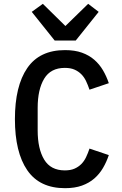

<svg xmlns="http://www.w3.org/2000/svg" viewBox="-20 -972 640 1004"><path d="M58 -349Q58 -522 122.5 -616Q187 -710 320 -710Q371 -710 408.5 -696.5Q446 -683 473 -659.5Q500 -636 518.5 -604.5Q537 -573 549 -537L448 -503Q440 -527 430 -548Q420 -569 405 -584Q390 -599 369.5 -608Q349 -617 319 -617Q245 -617 211 -560.5Q177 -504 177 -408V-290Q177 -194 211 -137.5Q245 -81 319 -81Q349 -81 369.5 -90Q390 -99 405 -114Q420 -129 430 -150Q440 -171 448 -195L549 -161Q537 -125 518.5 -93.5Q500 -62 473 -38.5Q446 -15 408.5 -1.5Q371 12 320 12Q187 12 122.5 -82Q58 -176 58 -349ZM266 -760 146 -910 204 -952 322 -836 441 -952 496 -910 376 -760Z"/></svg>

Font: IBM Plaex Mono Medium
Style: Regular
Weight: 500
Designer: Mike Abbink, Paul van der Laan, Pieter van Rosmalen
Foundry: Bold Monday
Version: Version 2.003